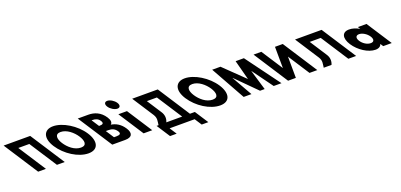

<svg xmlns="http://www.w3.org/2000/svg" viewBox="-351 -2156 7733 3706"><g transform="rotate(-20 3515.5 -303.0)"><path d="M-129 -561.9H97.1L460.5 -0.9H620.3L166.1 -702.1H6.3H-219.8H-379.6L74.6 -0.9H234.4Z M523.6 -363.9C656.3 -159.1 905.4 -0.1 1112.8 -0.1C1314.3 -0.1 1362.6 -159.1 1230 -363.9C1097.3 -568.8 836.8 -726.9 642.1 -726.9C449.2 -726.9 390.9 -568.8 523.6 -363.9ZM696.2 -363.9C628.4 -468.5 618.5 -573 741.8 -573C865.9 -573 989.7 -468.5 1057.4 -363.9C1125.1 -259.4 1140.1 -154.8 1012.6 -154.8C881.7 -154.8 763.9 -259.4 696.2 -363.9Z M1143.3 -703.1 1597.5 -1.9H1863.6C2008.9 -1.9 2041.3 -81.8 1966.4 -197.4C1893.2 -310.4 1799.8 -358.9 1702.3 -374.2C1742 -404.8 1734.3 -460 1692.4 -524.6C1606 -658.1 1481.6 -703.1 1360.9 -703.1ZM1480.9 -428.6 1382.9 -579.9H1395.7C1465.4 -579.9 1515.7 -558.6 1548.2 -508.5C1586.2 -449.8 1562.5 -428.6 1493.7 -428.6ZM1677.5 -125.1 1570.1 -290.9H1620.3C1695.9 -290.9 1752.4 -267.9 1794.3 -203.3C1830.1 -148.1 1803.3 -125.1 1727.6 -125.1Z M1793.9 -830C1735.9 -830 1719.3 -783 1756.9 -725C1794.5 -667 1871.9 -620 1929.9 -620C1987.9 -620 2004.5 -667 1966.9 -725C1929.3 -783 1851.9 -830 1793.9 -830ZM1908.2 -513H2085.2L2417.5 0H2240.5Z M2705 -265.4 2512.3 -562.9H2718L3050.5 -49.5H2725C2756.3 -119.2 2751.3 -196.6 2705 -265.4ZM3311 -49.5H3210.3L2786.9 -703.2H2261.6L2545.2 -265.4C2595.5 -183.8 2573.6 -133.7 2565.2 -49.5H2524.8L2702.1 224.2H2838.1L2745 80.5H3259.3L3352.3 224.2H3488.3Z M3228.6 -363.9C3361.3 -159.1 3610.4 -0.1 3817.8 -0.1C4019.3 -0.1 4067.6 -159.1 3935 -363.9C3802.3 -568.8 3541.8 -726.9 3347.1 -726.9C3154.2 -726.9 3095.9 -568.8 3228.6 -363.9ZM3401.2 -363.9C3333.4 -468.5 3323.5 -573 3446.8 -573C3570.9 -573 3694.7 -468.5 3762.4 -363.9C3830.1 -259.4 3845.1 -154.8 3717.6 -154.8C3586.7 -154.8 3468.9 -259.4 3401.2 -363.9Z M4912.7 0.1H5072.5L4555.4 -701.1H4385.4L4491.9 -296.5L4074.3 -701.1H3904.3L4295.6 0.1H4455.4L4219.4 -415.5H4223.6L4633.7 -4.1H4728.9L4606.1 -415.5H4610.4Z M5366.8 -436.1H5365.1L5368.2 -0.9H5208.4L4754.2 -702.1H4914L5195.9 -266.9H5197.6L5194.5 -702.1H5354.3L5808.5 -0.9H5648.7Z M6081 -215.9 5856.9 -561.9H6083L6446.4 -0.9H6606.2L6152 -702.1H5992.2H5766.1H5606.3L5921.2 -215.9C5971.5 -134.3 5949.1 -85 5940.7 -0.9H6100.5C6131.8 -70.6 6127.3 -147.1 6081 -215.9Z M6571.7 -256C6668.8 -106 6852.2 15 7002.2 15C7072.2 15 7112.1 -16 7122.9 -58H7124.9L7162.5 0H7337.5L7005.2 -513H6828.2L6860 -464C6791.4 -505 6719.5 -528 6650.5 -528C6500.5 -528 6474.5 -406 6571.7 -256ZM6759.7 -256C6713.7 -327 6734.3 -377 6801.3 -377C6867.3 -377 6952.7 -327 6998.7 -256C7044 -186 7026.4 -136 6957.4 -136C6885.4 -136 6805 -186 6759.7 -256Z"/></g></svg>

Font: Hussar
Style: BdOpOblSeven
Weight: 700
Foundry: Cannot Into Space Fonts
Version: Version 2.00